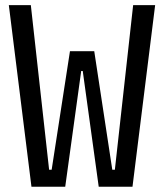

<svg xmlns="http://www.w3.org/2000/svg" viewBox="-20 -713 626 733"><path d="M100.1 0 13.7 -693.4H97.7L167.5 -64.9H177.2L247.1 -517.6H339.8L408.7 -64.9H418.5L488.3 -693.4H572.3L485.8 0H356.9L295.9 -441.9H290L229 0Z"/></svg>

Font: Cascadia Code PL SemiLight
Style: Regular
Weight: 350
Monospace: yes
Designer: Aaron Bell
Foundry: Saja Typeworks
Version: Version 2404.023; ttfautohint (v1.8.4)